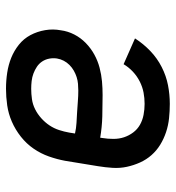

<svg xmlns="http://www.w3.org/2000/svg" viewBox="7 -585 586 640"><g transform="rotate(-90 300.0 -265.0)"><path d="M274 8Q250 8 226 5.5Q202 3 179.5 -4.5Q157 -12 137.5 -24Q118 -36 103 -53Q88 -70 78.5 -91Q69 -112 64 -135Q59 -158 60.5 -182.5Q62 -207 66 -231L84 -341Q89 -368 98.5 -395Q108 -422 124.5 -446Q141 -470 164.5 -488.5Q188 -507 214.5 -518.5Q241 -530 269 -534Q297 -538 324 -538Q351 -538 377.5 -534Q404 -530 427.5 -520.5Q451 -511 471 -495Q491 -479 503 -456.5Q515 -434 519.5 -407.5Q524 -381 519 -355Q516 -332 505 -310.5Q494 -289 476.5 -272Q459 -255 438 -243.5Q417 -232 394 -226Q371 -220 348.5 -218Q326 -216 303 -216Q268 -216 232 -217Q196 -218 161 -224L160 -217Q157 -199 157 -180Q157 -161 162.5 -144.5Q168 -128 178.5 -114Q189 -100 204 -91.5Q219 -83 237 -79.5Q255 -76 274 -76Q293 -76 311.5 -79.5Q330 -83 348 -92Q366 -101 381 -115Q396 -129 406 -146L492 -108Q474 -80 450 -57Q426 -34 396.5 -19Q367 -4 336 2Q305 8 274 8ZM318 -297Q329 -297 340.5 -298Q352 -299 363 -302.5Q374 -306 384.5 -312Q395 -318 403.5 -326.5Q412 -335 417.5 -345.5Q423 -356 425 -368Q427 -381 424.5 -394Q422 -407 415 -417.5Q408 -428 397.5 -435Q387 -442 375 -446.5Q363 -451 350 -452.5Q337 -454 324 -454Q307 -454 289.5 -451.5Q272 -449 256 -441Q240 -433 226 -420.5Q212 -408 202 -393Q192 -378 186.5 -361Q181 -344 178 -327L175 -308Q193 -304 210.5 -303Q228 -302 246 -301Q264 -300 282 -298.5Q300 -297 318 -297Z"/></g></svg>

Font: Iosevka Slab Medium Extended
Style: Italic
Weight: 500
Width: 7
Italic angle: -9°
Monospace: yes
Designer: Belleve Invis
Foundry: Belleve Invis
Version: Version 11.1.0; ttfautohint (v1.8.3)